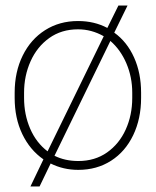

<svg xmlns="http://www.w3.org/2000/svg" viewBox="-20 -604 563 694"><path d="M33 -250V-269Q33 -344 62 -403Q91 -462 143 -495Q195 -528 262 -528Q321 -528 368 -503L408 -584H441L393 -486Q439 -453 464.5 -396.5Q490 -340 490 -269V-250Q490 -175 461.5 -115.5Q433 -56 381.5 -23Q330 10 263 10Q209 10 163 -13L123 70H90L137 -28Q88 -62 60.5 -119.5Q33 -177 33 -250ZM152 -57 355 -473Q311 -498 262 -498Q202 -498 158 -466.5Q114 -435 90.5 -382.5Q67 -330 67 -269V-250Q67 -190 89 -139Q111 -88 152 -57ZM379 -456 177 -41Q215 -22 263 -22Q323 -22 367 -53Q411 -84 434.5 -136Q458 -188 458 -250V-269Q458 -325 437 -374.5Q416 -424 379 -456Z"/></svg>

Font: Freesentation 1 Thin
Style: Regular
Weight: 250
Designer: glyphs from Roboto by Christian Robertson / Hangul glyphs from Noto Sans CJK(Source Han Sans) by Jang Soo-young and Kang
Foundry: PT&
Version: Version 2.001